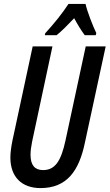

<svg xmlns="http://www.w3.org/2000/svg" viewBox="-20 -951 560 981"><path d="M209 -771H269C295 -792 325 -822 359 -858C377 -824 396 -794 413 -771H469L472 -782C454 -819 425 -894 417 -931H330C298 -882 256 -830 211 -781ZM187 10C322 10 384 -78 414 -223L520 -714H418L315 -235C292 -127 261 -82 200 -82C158 -82 136 -107 136 -160C136 -179 139 -203 144 -227L248 -714H147L43 -230C37 -200 33 -170 33 -146C33 -47 91 10 187 10Z"/></svg>

Font: Noto Sans UI Condensed Medium
Style: Italic
Weight: 500
Width: 3
Italic angle: -12°
Designer: Monotype Design Team
Foundry: Monotype Imaging Inc.
Version: Version 1.901